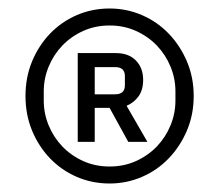

<svg xmlns="http://www.w3.org/2000/svg" viewBox="-20 -730 516 452"><path d="M238 -298Q197 -298 161 -313.5Q125 -329 98 -357Q71 -385 55.5 -422.5Q40 -460 40 -504Q40 -548 55.5 -585.5Q71 -623 98 -651Q125 -679 161 -694.5Q197 -710 238 -710Q278 -710 314 -694.5Q350 -679 377 -651Q404 -623 420 -585.5Q436 -548 436 -504Q436 -460 420 -422.5Q404 -385 377 -357Q350 -329 314 -313.5Q278 -298 238 -298ZM238 -338Q272 -338 300.5 -351Q329 -364 349.5 -385.5Q370 -407 381.5 -435Q393 -463 393 -493V-515Q393 -545 381.5 -573Q370 -601 349.5 -622.5Q329 -644 300.5 -657Q272 -670 238 -670Q204 -670 175.5 -657Q147 -644 126.5 -622.5Q106 -601 94.5 -573Q83 -545 83 -515V-493Q83 -463 94.5 -435Q106 -407 126.5 -385.5Q147 -364 175.5 -351Q204 -338 238 -338ZM203 -396H163V-605H253Q283 -605 300 -587.5Q317 -570 317 -542Q317 -518 306 -503Q295 -488 278 -481L327 -396H282L238 -476H203ZM251 -508Q274 -508 274 -529V-551Q274 -572 251 -572H203V-508Z"/></svg>

Font: Aneliza
Style: Regular
Weight: 400
Designer: Mike Abbink, Paul van der Laan, Pieter van Rosmalen
Foundry: Bold Monday
Version: Version 3.001;September 8, 2019;FontCreator 11.5.0.2425 64-b